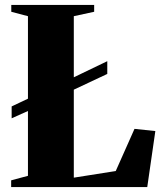

<svg xmlns="http://www.w3.org/2000/svg" viewBox="-20 -763 660 783"><path d="M25.5 0V-27.5L94 -46V-697L26 -715V-743H364V-715L281 -697V-38.5L452 -65.5L528.5 -237.5L613.5 -228.5L580.5 0ZM27.5 -280.5V-329L125.5 -375.5L148.5 -384L417.5 -513.5V-461.5L147.5 -334.5L125.5 -324.5Z"/></svg>

Font: Merriweather 120pt Black
Style: Regular
Weight: 900
Designer: Eben Sorkin
Foundry: Eben Sorkin
Version: Version 2.100